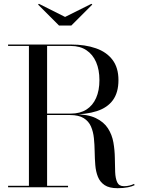

<svg xmlns="http://www.w3.org/2000/svg" viewBox="-20 -984 744 1009"><path d="M202.5 -382V-387H352.5Q400.5 -387 434 -408.2Q467.5 -429.5 485 -469Q502.5 -508.5 502.5 -563Q502.5 -617.5 485 -657.8Q467.5 -698 434 -720.2Q400.5 -742.5 352.5 -742.5H22.5V-750H352.5Q428 -750 484.2 -730.2Q540.5 -710.5 571.5 -669.2Q602.5 -628 602.5 -563Q602.5 -498 573.5 -458Q544.5 -418 488.8 -400Q433 -382 352.5 -382ZM22.5 0V-7.5H337.5V0ZM132 -4V-745H227.5V-4ZM597.5 5Q554 5 529.8 -11.2Q505.5 -27.5 494.5 -55Q483.5 -82.5 480.8 -116.5Q478 -150.5 477.5 -187Q477 -223.5 473.5 -257.8Q470 -292 458 -319.5Q446 -347 419.8 -363.2Q393.5 -379.5 347.5 -379.5H202.5V-384H367.5Q440.5 -384 483.2 -363.5Q526 -343 547.5 -309.2Q569 -275.5 576 -235Q583 -194.5 583.5 -154.2Q584 -114 585.2 -80.2Q586.5 -46.5 596 -26Q605.5 -5.5 631.5 -5.5Q647.5 -5.5 660.8 -9Q674 -12.5 684.5 -17.5L687.5 -11Q675.5 -4.5 652.5 0.2Q629.5 5 597.5 5ZM290 -850 180 -960 184.5 -964 322 -895 460.5 -964 465 -960 355 -850Z"/></svg>

Font: Bodoni Moda 28pt
Style: Regular
Weight: 400
Designer: Owen Earl
Foundry: indestructible type
Version: Version 2.005